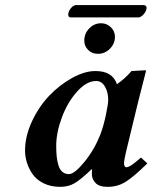

<svg xmlns="http://www.w3.org/2000/svg" viewBox="-20 -722 597 752"><path d="M310.1 -563Q310.1 -590.8 329.6 -610.8Q349.1 -630.9 376 -630.9Q398.4 -630.9 414.3 -615.2Q430.2 -599.6 430.2 -578.1Q430.2 -550.8 410.4 -531Q390.6 -511.2 363.8 -511.2Q340.3 -511.2 325.2 -526.4Q310.1 -541.5 310.1 -563ZM373 -194.8Q386.2 -230.5 395 -272.9Q403.8 -315.4 403.8 -331.1Q403.8 -361.3 390.9 -383.1Q377.9 -404.8 356.9 -404.8Q318.8 -404.8 281.5 -362.8Q244.1 -320.8 222.2 -261.7Q200.2 -202.6 200.2 -150.9Q200.2 -127.4 201.9 -110.1Q203.6 -92.8 208.5 -75.7Q213.4 -58.6 223.9 -49.3Q234.4 -40 250 -40Q271.5 -40 310.3 -87.4Q349.1 -134.8 373 -194.8ZM339.8 -39.1Q339.8 -52.2 340.8 -58.1L338.9 -59.1Q293.5 -16.1 270 -3.2Q246.6 9.8 215.8 9.8Q178.7 9.8 150.6 -4.2Q122.6 -18.1 107.4 -40.3Q92.3 -62.5 85.2 -85.7Q78.1 -108.9 78.1 -131.8Q78.1 -188.5 105.2 -246.6Q132.3 -304.7 172.9 -347.2Q213.4 -389.6 262.5 -416.7Q311.5 -443.8 354 -443.8Q420.9 -443.8 438 -392.1Q471.2 -415.5 495.1 -443.8L549.8 -446.8Q551.8 -446.8 551.8 -443.8L520.5 -320.8L473.1 -125Q465.8 -93.3 465.8 -83Q465.8 -66.9 475.1 -66.9Q489.7 -66.9 532.2 -105L557.1 -82Q502.4 -28.3 471.2 -9.3Q439.9 9.8 401.9 9.8Q368.2 9.8 354 -5.6Q339.8 -21 339.8 -39.1ZM522 -653.8H256.8Q247.1 -653.8 247.1 -666Q247.1 -668.9 248 -670.9Q249.5 -680.7 259 -691.4Q268.6 -702.1 277.8 -702.1H542Q554.2 -702.1 554.2 -689.9Q554.2 -688 553.2 -686Q551.8 -675.8 541.5 -664.8Q531.2 -653.8 522 -653.8Z"/></svg>

Font: Linux Libertine G
Style: Bold Italic
Weight: 700
Italic angle: -11.5°
Designer: Philipp H. Poll
Foundry: Philipp H. Poll
Version: Version 4.1.0